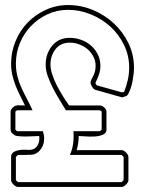

<svg xmlns="http://www.w3.org/2000/svg" viewBox="-20 -741 590 761"><path d="M41 -227 48 -221H150Q155 -206 155 -192Q155 -164 137 -144Q119 -124 90 -128V-127H51L43 -119V-27L51 -19H462L470 -27V-119L462 -127H257Q267 -149 270 -173Q273 -197 271 -221H376L383 -227V-299L376 -304H241Q230 -323 216 -345.5Q202 -368 190 -391.5Q178 -415 169.5 -438.5Q161 -462 161 -485Q161 -528 186.5 -559.5Q212 -591 257 -591Q280 -591 302 -583Q324 -575 341 -560Q358 -545 368 -524.5Q378 -504 378 -480Q378 -462 372 -445Q366 -428 358 -412L363 -403L463 -375L472 -377Q481 -400 486.5 -424Q492 -448 492 -473Q492 -521 471.5 -563Q451 -605 417.5 -635.5Q384 -666 340 -684Q296 -702 250 -702Q206 -702 168.5 -684.5Q131 -667 103 -638Q75 -609 59 -570.5Q43 -532 43 -489Q43 -462 49 -438.5Q55 -415 65 -393Q75 -371 86.5 -349.5Q98 -328 109 -304H48L41 -299ZM22 -299Q22 -304 26 -309.5Q30 -315 35 -318Q40 -324 56 -323.5Q72 -323 79 -323Q69 -344 59 -363.5Q49 -383 41.5 -402.5Q34 -422 29 -443Q24 -464 24 -489Q24 -535 41.5 -577.5Q59 -620 89.5 -651.5Q120 -683 161.5 -702Q203 -721 250 -721Q301 -721 348 -701.5Q395 -682 431 -648.5Q467 -615 489 -570Q511 -525 511 -473Q511 -450 505.5 -420.5Q500 -391 489 -370Q485 -362 478.5 -359.5Q472 -357 464 -355L358 -385Q351 -387 345 -397Q339 -407 339 -414Q339 -421 349 -439Q359 -457 359 -480Q359 -500 350 -517Q341 -534 327 -546Q313 -558 294.5 -565Q276 -572 257 -572Q220 -572 200 -546Q180 -520 180 -485Q180 -467 187.5 -444.5Q195 -422 206.5 -400Q218 -378 230.5 -358Q243 -338 254 -323H376Q384 -323 393 -315Q402 -307 402 -299V-227Q402 -213 387.5 -207Q373 -201 354.5 -200Q336 -199 317.5 -200.5Q299 -202 292 -202Q292 -175 284 -146H462Q470 -146 479.5 -136.5Q489 -127 489 -119V-27Q489 -19 479.5 -9.5Q470 0 462 0H51Q43 0 33.5 -9.5Q24 -19 24 -27V-119Q24 -131 32.5 -137Q41 -143 53 -145.5Q65 -148 77 -147.5Q89 -147 96 -147Q116 -147 126 -160.5Q136 -174 136 -192Q136 -199 135 -202Q129 -202 114 -201Q99 -200 82 -200Q65 -200 51.5 -201.5Q38 -203 35 -208Q22 -215 22 -227Z"/></svg>

Font: RonaldsonGothicLicht
Style: Regular
Weight: 400
Designer: Mr. Robertson for MacKellar, Smiths & Jordan Co. Philadelphia
Foundry: CAT-Fonts Peter Wiegel
Version: 1.000